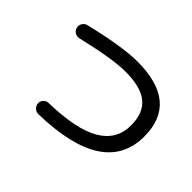

<svg xmlns="http://www.w3.org/2000/svg" viewBox="-131 -970 1263 1263"><g transform="rotate(45 500.0 -339.0)"><path d="M155.3 -530.3Q135.7 -525.4 116.7 -536.6Q97.7 -547.9 93.8 -568.4Q88.9 -587.9 100.6 -606.4Q112.3 -625 131.8 -628.9Q395.5 -692.4 534.2 -692.4Q914.1 -692.4 914.1 -375Q914.1 -1 319.3 13.7Q297.9 14.6 282.2 0.5Q266.6 -13.7 264.6 -35.2Q263.7 -54.7 277.3 -69.8Q291 -85 310.5 -85.9Q564.5 -91.8 682.6 -161.6Q800.8 -231.4 800.8 -365.2Q800.8 -480.5 733.9 -535.2Q667 -589.8 524.4 -589.8Q407.2 -589.8 155.3 -530.3Z"/></g></svg>

Font: Rounded-X Mgen+ 1m medium
Style: Regular
Weight: 500
Designer: [Source Han Sans]
Ryoko NISHIZUKA  (kana & ideographs); Paul D. Hunt (Latin, Greek & Cyrillic); Wenlong ZHANG  (bopomofo
Version: Version 1.059.20150602